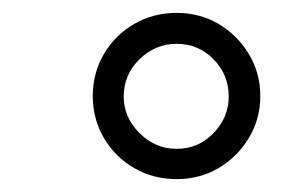

<svg xmlns="http://www.w3.org/2000/svg" viewBox="-20 -718 440 298"><path d="M254 -440Q218 -440 188.5 -457Q159 -474 141.5 -503.5Q124 -533 124 -569Q124 -605 141.5 -634.5Q159 -664 188.5 -681Q218 -698 254 -698Q290 -698 319 -681Q348 -664 366 -634.5Q384 -605 384 -569Q384 -533 366 -503.5Q348 -474 319 -457Q290 -440 254 -440ZM254 -487Q288 -487 311.5 -511.5Q335 -536 335 -568Q335 -602 311.5 -626Q288 -650 254 -650Q221 -650 196.5 -626Q172 -602 172 -568Q172 -536 196.5 -511.5Q221 -487 254 -487Z"/></svg>

Font: Archivo Condensed
Style: Italic
Weight: 400
Width: 3
Italic angle: -10°
Designer: Hector Gatti
Foundry: Omnibus-Type
Version: Version 2.001